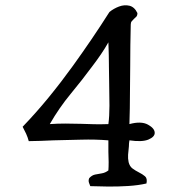

<svg xmlns="http://www.w3.org/2000/svg" viewBox="-20 -701 710 721"><path d="M561 -202Q561 -187 537.5 -177Q514 -167 466 -174Q465 -168 464.5 -162.5Q464 -157 464 -151Q462 -134 461 -120Q460 -106 463 -92Q467 -76 478 -68Q489 -60 501 -54Q515 -47 524.5 -39Q534 -31 530 -12Q500 -5 461 -2.5Q422 0 384 -0.5Q346 -1 319 -2Q318 -5 316 -10Q314 -14 313 -19.5Q312 -25 315 -32Q325 -43 337 -45.5Q349 -48 362 -50Q375 -52 387 -61Q388 -73 388 -92.5Q388 -112 387 -131Q387 -144 387 -155.5Q387 -167 387 -174Q338 -178 284.5 -176.5Q231 -175 180 -174Q156 -173 132.5 -172Q109 -171 88 -171Q84 -186 78 -199Q72 -212 65 -225Q116 -278 163 -335.5Q210 -393 254 -454Q290 -504 324 -554Q358 -604 391 -656Q407 -669 427 -676.5Q447 -684 466 -679.5Q485 -675 496 -652Q496 -643 492 -638.5Q488 -634 483 -630Q479 -626 475 -621.5Q471 -617 471 -609Q470 -569 469.5 -530.5Q469 -492 469 -454Q468 -403 468 -349.5Q468 -296 466 -235Q510 -247 535.5 -233Q561 -219 561 -202ZM389 -458Q389 -474 388.5 -493.5Q388 -513 387.5 -527.5Q387 -542 387 -542Q374 -519 359 -497Q344 -475 328 -454Q288 -400 245 -348Q202 -296 167 -235Q196 -237 225 -237Q254 -237 285 -236Q309 -235 334.5 -234.5Q360 -234 387 -235Q391 -265 391 -304Q391 -343 390 -385Q390 -402 389.5 -419.5Q389 -437 389 -454Z"/></svg>

Font: Yuji Syuku
Style: Regular
Weight: 400
Designer: Kataoka Yuji
Foundry: Kinuta Font Factory
Version: Version 3.002